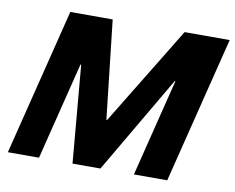

<svg xmlns="http://www.w3.org/2000/svg" viewBox="-75 -772 1064 870"><g transform="rotate(10 457.0 -337.5)"><path d="M12.5 0 180.8 -675H375.8L426.7 -221.7H430L706.7 -675H914.2L745.8 0H592.5L704.2 -448.3H700.8L438.3 0H310L270.8 -448.3H267.5L155.8 0Z"/></g></svg>

Font: Funnel Sans Light ExtraBold
Style: Italic
Weight: 800
Italic angle: -14.036°
Version: Version 1.000